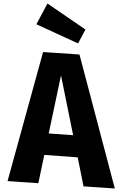

<svg xmlns="http://www.w3.org/2000/svg" viewBox="-20 -1051 695 1092"><path d="M466 -883 424 -804 187 -913 250 -1031ZM422 -156 232 -170 198 -9 23 -21 225 -755 432 -741 633 21 455 9ZM396 -282 327 -622 257 -292Z"/></svg>

Font: Xiangcui Wave Sans Xiangcui Wave Sans
Style: Regular
Weight: 800
Width: 3
Version: Version 0.920;March 28, 2024;FontCreator 14.0.0.2814 64-bit